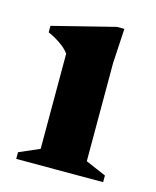

<svg xmlns="http://www.w3.org/2000/svg" viewBox="-77 -501 452 557"><g transform="rotate(15 149.0 -223.0)"><path d="M229 -445.5 223 -341.5V-46.5L284.5 -20V0H23.5V-20L84.5 -46.5V-332.5Q74 -346.5 56.5 -358.5Q39 -370.5 19.5 -379V-398.5L206.5 -445.5Z"/></g></svg>

Font: Newsreader 16pt
Style: Bold
Weight: 700
Designer: Hugues Gentile
Foundry: Production Type
Version: Version 1.003; ttfautohint (v1.8.3)